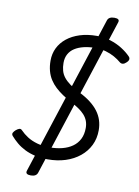

<svg xmlns="http://www.w3.org/2000/svg" viewBox="-121 -1114 972 1341"><g transform="rotate(10 365.5 -443.0)"><path d="M290 19Q241 19 200.5 9.5Q160 0 127 -16.5Q94 -33 68.5 -54.5Q43 -76 22 -100Q13 -112 19 -122.5Q25 -133 35 -142Q48 -153 59 -156.5Q70 -160 80 -149Q101 -127 130.5 -108Q160 -89 200 -77.5Q240 -66 290 -66Q338 -66 379 -76.5Q420 -87 450.5 -108.5Q481 -130 498 -163.5Q515 -197 515 -243Q515 -270 506.5 -292.5Q498 -315 481 -334Q464 -353 439 -370Q414 -387 380 -405Q348 -422 319 -441.5Q290 -461 266.5 -483Q243 -505 226 -531.5Q209 -558 200 -591Q191 -624 191 -664Q191 -713 211 -754Q231 -795 269 -825.5Q307 -856 360.5 -873Q414 -890 481 -890Q532 -890 578 -875.5Q624 -861 661 -837.5Q698 -814 723 -788Q733 -778 731 -766.5Q729 -755 715 -743Q704 -732 692 -730Q680 -728 670 -736Q649 -754 621.5 -769.5Q594 -785 560 -795Q526 -805 481 -805Q438 -805 401.5 -796Q365 -787 338.5 -770Q312 -753 297.5 -726.5Q283 -700 283 -664Q283 -634 290 -609Q297 -584 313.5 -563Q330 -542 358 -521.5Q386 -501 428 -480Q475 -457 509 -430.5Q543 -404 564.5 -375Q586 -346 596.5 -313Q607 -280 607 -243Q607 -184 583.5 -136Q560 -88 517 -53Q474 -18 416.5 0.5Q359 19 290 19ZM194 150Q153 150 162 122L530 -1009Q539 -1036 579 -1036Q619 -1036 610 -1009L242 122Q233 150 194 150Z"/></g></svg>

Font: Playwrite DK Loopet
Style: Regular
Weight: 400
Designer: Veronika Burian, José Scaglione
Foundry: TypeTogether
Version: Version 1.002